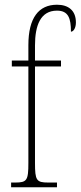

<svg xmlns="http://www.w3.org/2000/svg" viewBox="-20 -792 341 812"><path d="M27 0H221V-20H184C134 -20 128 -29 128 -103V-511H238V-536H128V-600C128 -684 151 -747 221 -747C269 -747 280 -715 280 -658C291 -658 301 -674 301 -697C301 -748 269 -772 221 -772C144 -772 100 -717 100 -601V-536H30V-511H100V-103C100 -29 94 -20 44 -20H27Z"/></svg>

Font: Noto Serif Armenian ExtraCondensed Thin
Style: Regular
Weight: 100
Width: 2
Designer: Monotype Design Team
Foundry: Monotype Imaging Inc.
Version: Version 2.008